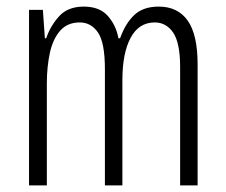

<svg xmlns="http://www.w3.org/2000/svg" viewBox="-20 -562 685 582"><path d="M461 -542Q519 -542 549 -499.5Q579 -457 579 -367V0H526V-359Q526 -432 505 -463Q484 -494 449 -494Q401 -494 376 -447.5Q351 -401 351 -319V0H298V-352Q298 -433 277 -463.5Q256 -494 222 -494Q184 -494 162 -468.5Q140 -443 131 -401Q122 -359 122 -309V0H68V-532H110L116 -446H120Q133 -484 159.5 -513Q186 -542 234 -542Q282 -542 307 -513.5Q332 -485 339 -446H344Q360 -491 387 -516.5Q414 -542 461 -542Z"/></svg>

Font: Noto Sans ExtraCondensed Light
Style: Regular
Weight: 300
Width: 2
Designer: Monotype Design Team
Foundry: Monotype Imaging Inc.
Version: Version 2.013; ttfautohint (v1.8.4.7-5d5b)